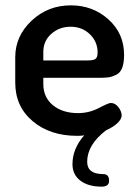

<svg xmlns="http://www.w3.org/2000/svg" viewBox="-20 -500 514 718"><path d="M37 -191V-286Q37 -365 98 -422.5Q159 -480 245 -480Q327 -480 385.5 -427.5Q444 -375 444 -295Q444 -265 437 -246.5Q430 -228 415 -220.5Q400 -213 387 -211Q374 -209 353 -209H142V-186Q142 -136 178 -106.5Q214 -77 272 -77Q313 -77 349.5 -96Q386 -115 394 -115Q411 -115 423 -99Q435 -83 435 -68Q435 -55 419.5 -40Q404 -25 377 -13Q306 41 306 105Q306 151 366 151Q388 151 388 176Q388 198 360 198Q310 198 280.5 175.5Q251 153 251 114Q251 56 295 6Q286 8 269 8Q167 8 102 -47Q37 -102 37 -191ZM142 -274H308Q330 -274 337.5 -280Q345 -286 345 -304Q345 -344 316 -372Q287 -400 244 -400Q202 -400 172 -373.5Q142 -347 142 -306Z"/></svg>

Font: TerminalDosisSemiBold
Style: Bold
Weight: 600
Designer: EdgarTolentino, PabloImpallari, IginoMarini
Foundry: EdgarTolentino, PabloImpallari, IginoMarini
Version: Version 1.006